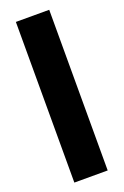

<svg xmlns="http://www.w3.org/2000/svg" viewBox="-143 -773 526 817"><g transform="rotate(-20 120.0 -364.0)"><path d="M195.3 -727.5V0H44.3V-727.5Z"/></g></svg>

Font: Inter Tight
Style: Regular
Weight: 400
Designer: Rasmus Andersson
Foundry: rsms
Version: Version 3.002